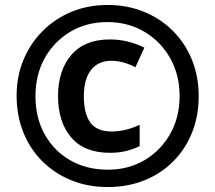

<svg xmlns="http://www.w3.org/2000/svg" viewBox="-20 -744 868 774"><path d="M414 10Q333 10 265.5 -18Q198 -46 149 -95.5Q100 -145 73.5 -212Q47 -279 47 -358Q47 -436 74.5 -502.5Q102 -569 152 -619Q202 -669 268.5 -696.5Q335 -724 414 -724Q492 -724 559 -697Q626 -670 676 -620.5Q726 -571 753.5 -503.5Q781 -436 781 -356Q781 -276 754 -209Q727 -142 678 -93Q629 -44 562 -17Q495 10 414 10ZM415 -60Q498 -60 563 -98.5Q628 -137 666 -204Q704 -271 704 -357Q704 -442 666 -509.5Q628 -577 562 -616Q496 -655 413 -655Q329 -655 263.5 -616Q198 -577 160.5 -510Q123 -443 123 -356Q123 -268 161 -201Q199 -134 264.5 -97Q330 -60 415 -60ZM423 -128Q320 -128 267 -190Q214 -252 214 -357Q214 -460 267.5 -522.5Q321 -585 423 -585Q495 -585 562 -552L526 -473Q475 -499 429 -499Q376 -499 347 -462Q318 -425 318 -356Q318 -285 344.5 -249.5Q371 -214 430 -214Q486 -214 543 -241V-155Q516 -142 487.5 -135Q459 -128 423 -128Z"/></svg>

Font: Noto Sans Kannada SemiCondensed ExtraBold
Style: Regular
Weight: 800
Width: 4
Designer: Jelle Bosma - Monotype Design Team
Foundry: Monotype Imaging Inc.
Version: Version 2.005; ttfautohint (v1.8.4.7-5d5b)